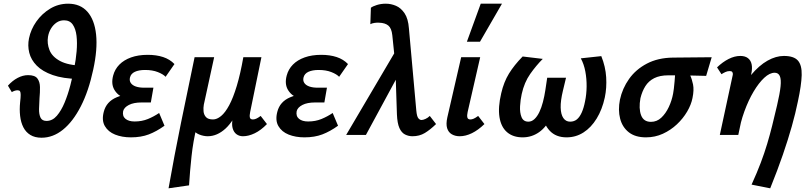

<svg xmlns="http://www.w3.org/2000/svg" viewBox="-20 -731 4395 1040"><path d="M89 -177Q92 -203 92 -217Q92 -231 88.5 -236.5Q85 -242 75 -242Q67 -242 58.5 -239Q50 -236 44 -232L23 -267Q47 -294 75.5 -309Q104 -324 132 -324Q169 -324 182.5 -306Q196 -288 196.5 -259.5Q197 -231 194 -199Q192 -169 191.5 -140.5Q191 -112 199.5 -94Q208 -76 232 -76Q264 -76 288 -104Q312 -132 330 -175.5Q348 -219 361 -269Q374 -319 382 -362Q391 -407 395 -453Q399 -499 394.5 -537Q390 -575 374 -598Q358 -621 327 -621Q304 -621 286 -608.5Q268 -596 256 -576Q244 -556 240 -532Q234 -496 248 -460Q262 -424 305.5 -400.5Q349 -377 429 -375L405 -303Q321 -305 265.5 -324.5Q210 -344 179 -375.5Q148 -407 138.5 -445.5Q129 -484 137 -523Q147 -572 177 -614.5Q207 -657 251.5 -684Q296 -711 349 -711Q415 -711 453.5 -667.5Q492 -624 500.5 -544Q509 -464 485 -354Q460 -237 417.5 -154.5Q375 -72 321 -28.5Q267 15 205 15Q169 15 144.5 0Q120 -15 106.5 -41.5Q93 -68 89 -103Q85 -138 89 -177Z M689 13Q641 13 603.5 -2Q566 -17 548 -48Q530 -79 542 -125Q556 -181 613 -204.5Q670 -228 748 -228L743 -182Q695 -182 656 -198Q617 -214 599 -245.5Q581 -277 593 -322Q602 -356 626.5 -381Q651 -406 690 -420Q729 -434 780 -434Q827 -434 863.5 -422Q900 -410 925 -384L877 -315Q864 -329 835 -340.5Q806 -352 766 -352Q732 -352 710.5 -342Q689 -332 684 -311Q680 -294 688.5 -281.5Q697 -269 715.5 -262.5Q734 -256 761 -256H811L797 -176H747Q704 -176 678 -162.5Q652 -149 647 -129Q642 -102 659.5 -87.5Q677 -73 709 -73Q749 -73 781.5 -86.5Q814 -100 842 -119L871 -50Q828 -19 786 -3Q744 13 689 13Z M893 289Q924 113 960.5 -66Q997 -245 1034 -421H1140L1084 -164Q1081 -147 1082.5 -128.5Q1084 -110 1095.5 -97Q1107 -84 1134 -84Q1155 -84 1177.5 -102.5Q1200 -121 1221.5 -161Q1243 -201 1262.5 -265.5Q1282 -330 1298 -421H1357Q1326 -264 1286.5 -170Q1247 -76 1201.5 -34.5Q1156 7 1105 7Q1094 7 1082 4.5Q1070 2 1059 -2.5Q1048 -7 1040 -13.5Q1032 -20 1029 -28L1045 -43Q1026 36 1017.5 115Q1009 194 1004 273ZM1296 7Q1276 7 1261 -4Q1246 -15 1240 -37Q1234 -59 1241 -92L1311 -421H1396L1335 -124Q1331 -105 1333.5 -94.5Q1336 -84 1350 -84Q1358 -84 1367.5 -88Q1377 -92 1392 -103L1426 -59Q1393 -25 1359.5 -9Q1326 7 1296 7Z M1629 13Q1581 13 1543.5 -2Q1506 -17 1488 -48Q1470 -79 1482 -125Q1496 -181 1553 -204.5Q1610 -228 1688 -228L1683 -182Q1635 -182 1596 -198Q1557 -214 1539 -245.5Q1521 -277 1533 -322Q1542 -356 1566.5 -381Q1591 -406 1630 -420Q1669 -434 1720 -434Q1767 -434 1803.5 -422Q1840 -410 1865 -384L1817 -315Q1804 -329 1775 -340.5Q1746 -352 1706 -352Q1672 -352 1650.5 -342Q1629 -332 1624 -311Q1620 -294 1628.5 -281.5Q1637 -269 1655.5 -262.5Q1674 -256 1701 -256H1751L1737 -176H1687Q1644 -176 1618 -162.5Q1592 -149 1587 -129Q1582 -102 1599.5 -87.5Q1617 -73 1649 -73Q1689 -73 1721.5 -86.5Q1754 -100 1782 -119L1811 -50Q1768 -19 1726 -3Q1684 13 1629 13Z M2214 7Q2193 7 2174 -2.5Q2155 -12 2143.5 -37.5Q2132 -63 2130 -112L2121 -385L2105 -540Q2101 -578 2083.5 -592.5Q2066 -607 2034 -608Q2023 -609 2009 -607Q1995 -605 1986 -600L1989 -689Q1999 -697 2021.5 -704Q2044 -711 2070 -711Q2098 -711 2125 -699.5Q2152 -688 2171.5 -659Q2191 -630 2195 -577L2235 -132Q2238 -100 2246 -90.5Q2254 -81 2263 -81Q2272 -81 2285 -87Q2298 -93 2308 -103L2342 -59Q2310 -28 2281 -10.5Q2252 7 2214 7ZM1855 0 2136 -477 2152 -351 1962 0Z M2470 7Q2446 7 2427.5 -3.5Q2409 -14 2402 -36.5Q2395 -59 2403 -95L2478 -421H2581L2513 -124Q2509 -106 2511.5 -95Q2514 -84 2528 -84Q2536 -84 2545.5 -88Q2555 -92 2570 -103L2604 -59Q2570 -26 2536 -9.5Q2502 7 2470 7ZM2509 -505 2584 -711H2699L2580 -505Z M2811 13Q2759 13 2726.5 -15Q2694 -43 2685.5 -96.5Q2677 -150 2695 -226Q2709 -287 2737 -332.5Q2765 -378 2811 -425L2920 -412Q2884 -376 2852 -330.5Q2820 -285 2806 -222Q2799 -191 2797 -156Q2795 -121 2805 -96.5Q2815 -72 2842 -72Q2860 -72 2875 -86Q2890 -100 2901.5 -124Q2913 -148 2921 -179Q2929 -210 2934 -243L2944 -310H3046L3029 -239Q3016 -185 3017 -148Q3018 -111 3031.5 -91.5Q3045 -72 3068 -72Q3090 -72 3105 -84.5Q3120 -97 3131 -121.5Q3142 -146 3149 -182Q3157 -220 3157.5 -262Q3158 -304 3150.5 -344Q3143 -384 3126 -415L3237 -427Q3260 -370 3263.5 -312.5Q3267 -255 3256 -203Q3242 -138 3212 -89Q3182 -40 3140.5 -13.5Q3099 13 3049 13Q2991 13 2957.5 -23Q2924 -59 2920 -111L2968 -101Q2940 -43 2900 -15Q2860 13 2811 13Z M3479 13Q3421 13 3386 -14.5Q3351 -42 3339 -88.5Q3327 -135 3338 -191Q3351 -252 3387.5 -303.5Q3424 -355 3484 -386.5Q3544 -418 3625 -419L3835 -421L3805 -320Q3747 -322 3699.5 -322.5Q3652 -323 3600 -323Q3554 -323 3523.5 -307.5Q3493 -292 3475.5 -264Q3458 -236 3449 -199Q3439 -143 3452.5 -107Q3466 -71 3506 -71Q3538 -71 3562 -93.5Q3586 -116 3602.5 -151Q3619 -186 3626 -224Q3628 -232 3630 -250.5Q3632 -269 3634 -290Q3636 -311 3637 -329Q3638 -347 3637 -353L3701 -367Q3707 -347 3717.5 -325Q3728 -303 3734 -273.5Q3740 -244 3731 -200Q3724 -164 3702 -126.5Q3680 -89 3646.5 -57.5Q3613 -26 3570.5 -6.5Q3528 13 3479 13Z M4051 269Q4081 203 4101 150Q4121 97 4135.5 48.5Q4150 0 4162.5 -50Q4175 -100 4189 -160Q4204 -224 4208 -262.5Q4212 -301 4204 -319Q4196 -337 4176 -337Q4149 -337 4119.5 -309.5Q4090 -282 4062 -235Q4034 -188 4012 -127.5Q3990 -67 3979 0H3905Q3930 -111 3967 -191.5Q4004 -272 4048 -324.5Q4092 -377 4137.5 -402.5Q4183 -428 4226 -428Q4280 -428 4302 -403Q4324 -378 4322.5 -324Q4321 -270 4302 -182Q4289 -118 4269 -47Q4249 24 4220.5 107Q4192 190 4152 289ZM3879 0 3948 -320Q3950 -326 3949.5 -332Q3949 -338 3945.5 -342Q3942 -346 3932 -346Q3920 -346 3908.5 -340.5Q3897 -335 3888 -329L3864 -366Q3894 -395 3926.5 -411.5Q3959 -428 3990 -428Q4016 -428 4031.5 -416Q4047 -404 4051.5 -382Q4056 -360 4049 -329L3979 0Z"/></svg>

Font: Ysabeau
Style: Bold Italic
Weight: 700
Italic angle: -12°
Designer: Christian Thalmann (Catharsis Fonts)
Version: Version 2.002